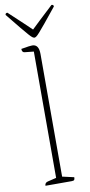

<svg xmlns="http://www.w3.org/2000/svg" viewBox="-101 -964 469 1003"><g transform="rotate(-10 133.0 -462.5)"><path d="M55 0Q55 -16 71 -20L117 -31V-701L69 -706Q55 -707 55 -726Q84 -731 95.5 -732.5Q107 -734 114 -734Q149 -734 149 -683V-32L211 -18Q211 -8 208 -4Q205 0 194 0ZM133 -772Q129 -772 123 -776Q117 -780 105 -793.5Q93 -807 69 -836Q45 -865 5 -915Q5 -925 16 -925Q63 -881 91 -855Q119 -829 133 -815Q147 -829 175 -855Q203 -881 250 -925Q261 -925 261 -915Q221 -865 197 -836Q173 -807 161 -793.5Q149 -780 143 -776Q137 -772 133 -772Z"/></g></svg>

Font: Petrona Thin
Style: Regular
Weight: 100
Designer: Ringo R. Seeber
Foundry: Ringo R. Seeber
Version: Version 2.001; ttfautohint (v1.8.3)